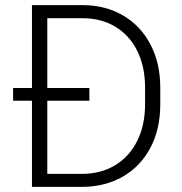

<svg xmlns="http://www.w3.org/2000/svg" viewBox="-20 -731 710 751"><path d="M31.2 -386.7H105V-710.9H303.7Q391.6 -710.9 460.7 -670.9Q529.8 -630.9 568.4 -557.4Q606.9 -483.9 606.9 -388.2V-322.8Q606.9 -226.1 568.4 -153.1Q529.8 -80.1 460 -40Q390.1 0 299.3 0H105V-336.9H31.2ZM329.6 -336.9H165V-50.8H299.3Q374.5 -50.8 430.7 -85Q486.8 -119.1 517.1 -180.7Q547.4 -242.2 547.4 -322.8V-389.2Q547.4 -470.2 517.1 -531.5Q486.8 -592.8 431.6 -626.2Q376.5 -659.7 303.7 -659.7H165V-386.7H329.6Z"/></svg>

Font: Mardoto Light
Style: Regular
Weight: 400
Designer: Christian Robertson, Vahan Hovhannisyan
Foundry: Google
Version: Version 1.000